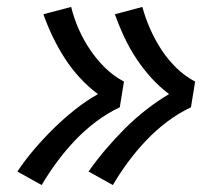

<svg xmlns="http://www.w3.org/2000/svg" viewBox="-20 -612 640 553"><path d="M305 -79 235 -118Q259 -152 285 -182.5Q311 -213 339.5 -241.5Q368 -270 400.5 -295.5Q433 -321 467 -341Q439 -362 415.5 -388Q392 -414 372.5 -443.5Q353 -473 338 -505Q323 -537 311 -571L390 -592Q399 -559 413 -527.5Q427 -496 445.5 -468Q464 -440 488 -416.5Q512 -393 542 -377L530 -303Q494 -286 461.5 -261.5Q429 -237 401 -207.5Q373 -178 349 -145.5Q325 -113 305 -79ZM100 -79 30 -118Q53 -152 79 -182.5Q105 -213 134 -241.5Q163 -270 195 -295.5Q227 -321 262 -341Q234 -362 210 -388Q186 -414 167 -443.5Q148 -473 132.5 -505Q117 -537 105 -571L185 -592Q193 -559 207 -527.5Q221 -496 240 -468Q259 -440 283 -416.5Q307 -393 337 -377L325 -303Q289 -286 256.5 -261.5Q224 -237 196 -207.5Q168 -178 144 -145.5Q120 -113 100 -79Z"/></svg>

Font: Iosevka Plex Etoile
Style: Italic
Weight: 400
Italic angle: -9°
Designer: Belleve Invis
Foundry: Belleve Invis
Version: Version 25.1.1; ttfautohint (v1.8.4)